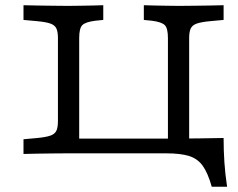

<svg xmlns="http://www.w3.org/2000/svg" viewBox="-20 -591 912 737"><path d="M202.4 -201.6V-445.2Q202.4 -468.7 196.5 -481.6Q190.5 -494.5 173.4 -500.6Q156.3 -506.6 122.8 -509.7L70.2 -514.5V-571Q94.1 -570.2 123.2 -569.8Q152.3 -569.4 181.4 -569Q210.5 -568.5 234.7 -568.5H242.8H247Q266.3 -568.5 288.9 -569Q311.5 -569.4 334.6 -569.8Q357.6 -570.2 376.4 -571V-514.5L345.5 -511.4Q307 -506.5 295.5 -494Q284 -481.6 284 -445.2V-201.6ZM624.6 -201.6V-445.2Q624.6 -481.6 613 -494Q601.5 -506.5 563.1 -511.4L532.1 -514.5V-571Q550.9 -570.2 573.9 -569.8Q597 -569.4 620 -569Q643 -568.5 661.5 -568.5H665H673.8Q698 -568.5 727.1 -569Q756.2 -569.4 785.7 -569.8Q815.1 -570.2 838.3 -571V-514.5L785.8 -509.7Q753 -506.6 735.5 -500.6Q718 -494.5 712.1 -481.6Q706.1 -468.7 706.1 -445.2V-201.6ZM234.7 -2.4Q210.5 -2.4 181.4 -2Q152.3 -1.6 123.2 -1.2Q94.1 -0.8 70.2 0V-56.5L122.8 -61.2Q156.3 -64.5 173.4 -70.4Q190.5 -76.4 196.5 -89.4Q202.4 -102.3 202.4 -125.8V-201.6H284V-50.7L267.8 -58.9H641.5L624.6 -50.7V-201.6H706.1V-2.4H242.8ZM533.1 -2.4 602.9 -58.9H606.3Q680.6 -58.9 737.9 -59.7Q795.3 -60.5 838.3 -61.3Q838.3 -12.5 841.4 32.7Q844.5 77.9 851.7 125.8H792.8Q778 73.2 758.4 45.7Q738.7 18.2 706.1 7.9Q673.4 -2.4 617.8 -2.4Z"/></svg>

Font: Playfair 5pt SemiExpanded Light
Style: Regular
Weight: 300
Width: 6
Designer: Claus Eggers Sørensen
Foundry: Claus Eggers Sørensen
Version: Version 2.203